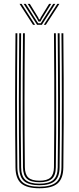

<svg xmlns="http://www.w3.org/2000/svg" viewBox="-20 -973 410 998"><path d="M185 5.5Q119 5.5 90.1 -19.8Q61.2 -45 60.5 -102.8Q59.5 -188.8 59 -275.2Q58.5 -361.8 58.6 -449Q58.8 -536.2 59.2 -624Q59.8 -711.8 60.5 -800H70.2Q69.5 -713.8 68.9 -627.1Q68.2 -540.5 68.2 -453.6Q68.2 -366.8 68.8 -279.2Q69.2 -191.8 70.2 -103Q71 -48 98.2 -25.2Q125.5 -2.5 185 -2.5Q244.5 -2.5 271.6 -25.2Q298.8 -48 299.5 -103Q300.8 -189 301.1 -275.5Q301.5 -362 301.5 -449.1Q301.5 -536.2 300.9 -624.1Q300.2 -712 299.5 -800H309.2Q310.5 -682.2 311 -566.9Q311.5 -451.5 311.1 -336.1Q310.8 -220.8 309.2 -102.8Q308.5 -45 279.6 -19.8Q250.8 5.5 185 5.5ZM185 -10.2Q130.8 -10.2 105.6 -31.4Q80.5 -52.5 80 -103.2Q79 -189.2 78.5 -275.9Q78 -362.5 78.1 -449.4Q78.2 -536.2 78.8 -624Q79.2 -711.8 80 -800H89.8Q89 -713.2 88.5 -626.6Q88 -540 87.9 -453.1Q87.8 -366.2 88.2 -278.9Q88.8 -191.5 89.8 -103.2Q90.2 -57 112.8 -37.6Q135.2 -18.2 185 -18.2Q234.5 -18.2 257 -37.6Q279.5 -57 280 -103.2Q281.2 -189.2 281.6 -275.9Q282 -362.5 281.9 -449.5Q281.8 -536.5 281.2 -624.1Q280.8 -711.8 280 -800H289.8Q290.5 -712 291.1 -625.2Q291.8 -538.5 291.8 -452Q291.8 -365.5 291.4 -278.5Q291 -191.5 289.8 -103.2Q289.2 -52.5 264.1 -31.4Q239 -10.2 185 -10.2ZM185 -25.8Q139.8 -25.8 119.9 -43.9Q100 -62 99.5 -103.5Q98 -219 97.8 -334.2Q97.5 -449.5 98 -565.8Q98.5 -682 99.5 -800H109.2Q108.5 -713.5 108 -626.5Q107.5 -539.5 107.4 -452.2Q107.2 -365 107.8 -277.8Q108.2 -190.5 109.2 -103.5Q109.8 -66.5 127.2 -50.1Q144.8 -33.8 185 -33.8Q225.2 -33.8 242.6 -50.1Q260 -66.5 260.5 -103.5Q262 -219.2 262.2 -334.5Q262.5 -449.8 262 -565.9Q261.5 -682 260.5 -800H270.2Q271 -712.2 271.5 -624.9Q272 -537.5 272.1 -450.6Q272.2 -363.8 271.9 -277Q271.5 -190.2 270.2 -103.5Q269.8 -61.8 249.8 -43.8Q229.8 -25.8 185 -25.8ZM81.5 -953H92.2L162.5 -844H151.8ZM102.8 -953H113.8L167 -869.5L178.2 -852.2H192L203 -869.5L256.5 -953H267.5L197.5 -844H172.8ZM124 -953H135L179.2 -881.2L182.2 -872.5H188L191 -881.2L235.2 -953H246.2L198 -875.8L190.2 -861.2H180L172.5 -875.8ZM278 -953H288.8L218.2 -844H207.8Z"/></svg>

Font: Big Shoulders Inline Text Thin ExtraLight
Style: Regular
Weight: 250
Version: Version 2.002